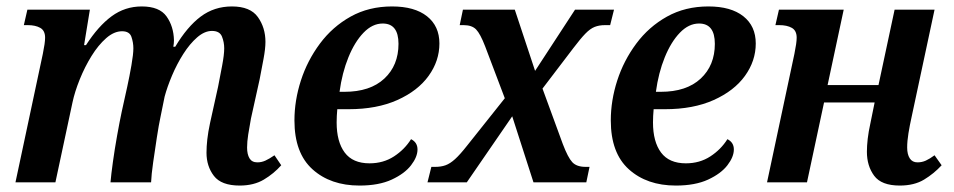

<svg xmlns="http://www.w3.org/2000/svg" viewBox="-20 -566 2960 596"><path d="M724 10Q667 10 644 -20Q621 -50 621 -92Q621 -111 623.5 -133.5Q626 -156 632 -184L657 -297Q663 -328 669.5 -362Q676 -396 676 -416Q676 -435 669 -452.5Q662 -470 638 -470Q615 -470 592 -450Q569 -430 549 -398.5Q529 -367 514 -331.5Q499 -296 491 -266L478 -202Q473 -179 467 -140Q461 -101 455.5 -62.5Q450 -24 449 0H323Q325 -24 330.5 -63.5Q336 -103 343.5 -145Q351 -187 358 -220L375 -297Q382 -329 388 -363.5Q394 -398 394 -416Q394 -434 388 -451.5Q382 -469 359 -469Q334 -469 309.5 -447.5Q285 -426 264 -392Q243 -358 227.5 -319.5Q212 -281 205 -248L152 0H28L113 -399Q120 -433 120 -449Q120 -471 105 -479.5Q90 -488 66 -488H54L65 -536H259L241 -426H247Q285 -485 326.5 -515.5Q368 -546 420 -546Q475 -546 497 -515Q519 -484 520 -441Q520 -436 519.5 -431Q519 -426 518 -421H524Q561 -483 603 -514.5Q645 -546 700 -546Q757 -546 780.5 -513Q804 -480 804 -436Q804 -415 798 -383Q792 -351 786 -320L759 -198Q754 -171 750.5 -148.5Q747 -126 747 -108Q747 -87 754.5 -74.5Q762 -62 779 -62Q792 -62 804 -67.5Q816 -73 832 -84L853 -53Q830 -27 799 -8.5Q768 10 724 10Z M1096 10Q1006 10 950 -40.5Q894 -91 894 -192Q894 -254 914 -316Q934 -378 973 -430.5Q1012 -483 1068.5 -514.5Q1125 -546 1197 -546Q1267 -546 1305.5 -515.5Q1344 -485 1344 -431Q1344 -377 1310.5 -330.5Q1277 -284 1213.5 -255.5Q1150 -227 1062 -227H1027Q1026 -216 1025.5 -206Q1025 -196 1025 -186Q1025 -126 1050 -92.5Q1075 -59 1127 -59Q1170 -59 1203 -80.5Q1236 -102 1256 -134Q1276 -124 1276 -102Q1276 -79 1256 -53Q1236 -27 1196 -8.5Q1156 10 1096 10ZM1034 -281H1049Q1129 -281 1173 -322Q1217 -363 1217 -430Q1217 -493 1168 -493Q1136 -493 1108.5 -464.5Q1081 -436 1061.5 -388Q1042 -340 1034 -281Z M1307 0 1319 -48H1331Q1349 -48 1363 -53Q1377 -58 1392.5 -72Q1408 -86 1430 -114L1547 -261L1486 -422Q1471 -461 1458 -474.5Q1445 -488 1419 -488H1407L1417 -536H1578L1641 -346L1765 -536H1886L1874 -488H1858Q1840 -488 1826 -482.5Q1812 -477 1797 -461.5Q1782 -446 1760 -417L1664 -291L1727 -119Q1743 -77 1756.5 -62.5Q1770 -48 1798 -48H1810L1800 0H1636L1570 -205L1429 0Z M2078 10Q1988 10 1932 -40.5Q1876 -91 1876 -192Q1876 -254 1896 -316Q1916 -378 1955 -430.5Q1994 -483 2050.5 -514.5Q2107 -546 2179 -546Q2249 -546 2287.5 -515.5Q2326 -485 2326 -431Q2326 -377 2292.5 -330.5Q2259 -284 2195.5 -255.5Q2132 -227 2044 -227H2009Q2008 -216 2007.5 -206Q2007 -196 2007 -186Q2007 -126 2032 -92.5Q2057 -59 2109 -59Q2152 -59 2185 -80.5Q2218 -102 2238 -134Q2258 -124 2258 -102Q2258 -79 2238 -53Q2218 -27 2178 -8.5Q2138 10 2078 10ZM2016 -281H2031Q2111 -281 2155 -322Q2199 -363 2199 -430Q2199 -493 2150 -493Q2118 -493 2090.5 -464.5Q2063 -436 2043.5 -388Q2024 -340 2016 -281Z M2773 10Q2716 10 2693.5 -20.5Q2671 -51 2671 -95Q2671 -113 2673.5 -135Q2676 -157 2682 -184L2695 -248H2538L2485 0H2361L2446 -399Q2453 -433 2453 -449Q2453 -471 2438 -479.5Q2423 -488 2399 -488H2387L2398 -536H2599L2549 -302H2707L2757 -536H2881L2810 -204Q2804 -177 2800 -152.5Q2796 -128 2796 -108Q2796 -87 2804 -74.5Q2812 -62 2828 -62Q2842 -62 2854 -67.5Q2866 -73 2881 -84L2903 -53Q2879 -27 2848.5 -8.5Q2818 10 2773 10Z"/></svg>

Font: Noto Serif SemiCondensed SemiBold
Style: Italic
Weight: 600
Width: 4
Italic angle: -12°
Designer: Monotype Design Team
Foundry: Monotype Imaging Inc.
Version: Version 2.014; ttfautohint (v1.8.4.7-5d5b)